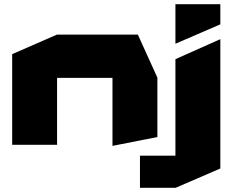

<svg xmlns="http://www.w3.org/2000/svg" viewBox="-20 -690 1121 915"><path d="M38 0V-432L251 -525H252V0ZM516 5V-319H730V-37L517 5ZM252 -319V-525H637L730 -320V-319ZM816 205V-408L1029 -503H1030V113L817 205ZM647 205V52H816V205ZM816 -482V-670H1030V-574L817 -482Z"/></svg>

Font: Foldit ExtraBold
Style: Regular
Weight: 800
Version: Version 1.003